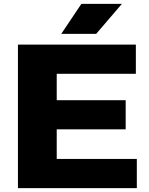

<svg xmlns="http://www.w3.org/2000/svg" viewBox="-20 -970 770 990"><path d="M72.5 0V-740H680.5V-589.5H272.5V-453.5H628V-303H272.5V-150.5H685.5V0ZM296 -795.5 399.5 -950H608.5L476 -795.5Z"/></svg>

Font: Encode Sans Expanded ExtraBold
Style: Regular
Weight: 800
Width: 7
Designer: Multiple Designers
Foundry: Impallari Type
Version: Version 3.000; ttfautohint (v1.8.3) -l 8 -r 50 -G 200 -x 14 